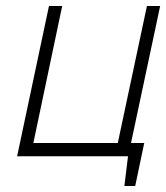

<svg xmlns="http://www.w3.org/2000/svg" viewBox="-20 -520 553 639"><path d="M513 -500H469L372 -44H91L187 -500H143L37 0H406L394 99H430L460 -44H416Z"/></svg>

Font: Advent Pro Light
Style: Italic
Weight: 300
Italic angle: -12°
Version: Version 3.000